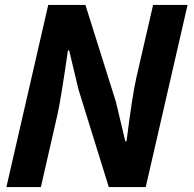

<svg xmlns="http://www.w3.org/2000/svg" viewBox="-20 -760 789 780"><path d="M176 -740H327L451 -346L489 -186H494Q517 -369 534 -445L602 -740H742L572 0H422L299 -396L261 -555H256Q226 -349 214 -297L146 0H6Z"/></svg>

Font: KaiGen Gothic CN Bold
Style: Bold
Weight: 700
Designer: Ryoko NISHIZUKA  (kana & ideographs); Paul D. Hunt (Latin, Greek & Cyrillic); Wenlong ZHANG  (bopomofo); Sandoll Communi
Foundry: Adobe Systems Incorporated
Version: Version 1.002.20150501